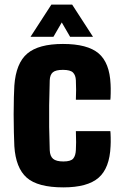

<svg xmlns="http://www.w3.org/2000/svg" viewBox="-20 -800 528 830"><path d="M42 -168Q41 -191 40 -228Q39 -265 39 -305.5Q39 -346 40 -380Q41 -414 42 -430Q49 -527 98 -568.5Q147 -610 252 -610Q358 -610 406 -569.5Q454 -529 458 -436Q459 -420 458.5 -396.5Q458 -373 457 -369H308Q309 -384 309 -411Q309 -438 308 -453Q307 -475 295.5 -486.5Q284 -498 252 -498Q221 -498 208.5 -487.5Q196 -477 195 -453Q193 -392 192.5 -344.5Q192 -297 192.5 -251.5Q193 -206 195 -151Q196 -125 209.5 -113.5Q223 -102 254 -102Q286 -102 296.5 -114.5Q307 -127 308 -152Q309 -167 309 -185.5Q309 -204 308 -233H457Q458 -227 458.5 -206Q459 -185 458 -168Q454 -73 406 -31.5Q358 10 254 10Q143 10 95.5 -32Q48 -74 42 -168ZM112 -641 202 -780H292L382 -641H283L247 -703L211 -641Z"/></svg>

Font: Big Shoulders Text Black
Style: Regular
Weight: 900
Designer: Patric King
Foundry: XO Type Co
Version: Version 1.000; ttfautohint (v1.8.2)